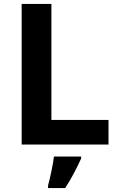

<svg xmlns="http://www.w3.org/2000/svg" viewBox="-20 -734 605 975"><path d="M90 0V-714H241V-125H531V0ZM392 71Q377 104 357 142.5Q337 181 311 221H224V208Q232 179 241 136Q250 93 254 61H392Z"/></svg>

Font: Noto Sans Gurmukhi UI
Style: Bold
Weight: 700
Designer: Jelle Bosma - Monotype Design Team
Foundry: Monotype Imaging Inc.
Version: Version 2.004; ttfautohint (v1.8.4.7-5d5b)